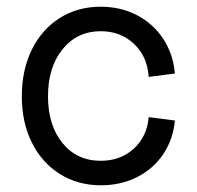

<svg xmlns="http://www.w3.org/2000/svg" viewBox="-20 -536 586 572"><path d="M45 -249Q45 -327 74.5 -387.5Q104 -448 157.5 -482Q211 -516 280 -516Q340 -516 388.5 -490.5Q437 -465 466.5 -420Q496 -375 501 -317L423 -307Q419 -368 379 -405.5Q339 -443 280 -443Q210 -443 166.5 -389.5Q123 -336 123 -249Q123 -163 166 -110Q209 -57 280 -57Q339 -57 378.5 -93Q418 -129 423 -187L501 -177Q496 -121 466.5 -77Q437 -33 388.5 -8.5Q340 16 281 16Q212 16 158.5 -17.5Q105 -51 75 -111Q45 -171 45 -249Z"/></svg>

Font: MedMera Sans
Style: Regular
Weight: 400
Designer: Kasper Nordkvist
Foundry: UNCUT.wtf
Version: Version 1.300